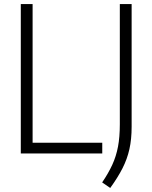

<svg xmlns="http://www.w3.org/2000/svg" viewBox="-20 -760 755 951"><path d="M83 0V-740H141.5V-53H486.5V0ZM526 171 486 143.5Q517 98 536.2 56Q555.5 14 564.5 -33.8Q573.5 -81.5 573.5 -144.5V-740H632V-132Q632 -70.5 621 -21.2Q610 28 586.5 74Q563 120 526 171Z"/></svg>

Font: Encode Sans SemiCondensed SemiCondensed Light
Style: Regular
Weight: 300
Width: 4
Designer: Multiple Designers
Foundry: Impallari Type
Version: Version 3.000; ttfautohint (v1.8.3) -l 8 -r 50 -G 200 -x 14 